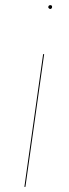

<svg xmlns="http://www.w3.org/2000/svg" viewBox="-20 -728 267 748"><path d="M79 0H75L148 -517H152ZM168 -700Q168 -703 170 -705.5Q172 -708 176 -708Q183 -708 183 -701Q183 -698 181 -695.5Q179 -693 176 -693Q173 -693 170.5 -695.5Q168 -698 168 -700Z"/></svg>

Font: Fira Sans Condensed Four
Style: Italic
Weight: 100
Width: 3
Italic angle: -8°
Designer: bBox Type GmbH & Carrois Corporate GbR & Edenspiekermann AG
Foundry: bBox Type GmbH & Carrois Corporate GbR & Edenspiekermann AG
Version: Version 4.301